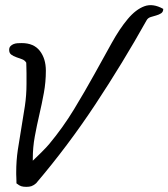

<svg xmlns="http://www.w3.org/2000/svg" viewBox="-20 -725 654 746"><path d="M43.9 -12.7Q43.9 -14.6 43.9 -21Q43.9 -27.3 43.5 -34.2Q43 -41 43 -47.4Q43 -53.7 43 -56.6Q43 -100.6 49.3 -143.1Q55.7 -185.5 63 -228Q70.3 -270.5 76.7 -313Q83 -355.5 83 -399.4Q83 -403.3 83 -415Q83 -426.8 83 -439.9Q83 -453.1 82.5 -464.8Q82 -476.6 82 -481.4Q76.2 -491.2 64.9 -495.1Q53.7 -499 43 -502.9Q32.2 -506.8 23.9 -512.7Q15.6 -518.6 15.6 -531.2Q15.6 -540 20.5 -545.4Q25.4 -550.8 32.7 -553.7Q40 -556.6 48.3 -557.1Q56.6 -557.6 64.5 -557.6Q111.3 -557.6 134.8 -527.3Q158.2 -497.1 158.2 -450.2Q158.2 -406.2 150.4 -363.8Q142.6 -321.3 132.8 -279.3Q123 -237.3 115.2 -194.8Q107.4 -152.3 107.4 -108.4V-100.6Q111.3 -104.5 120.6 -113.3Q129.9 -122.1 140.1 -132.3Q150.4 -142.6 159.2 -151.9Q168 -161.1 170.9 -165Q224.6 -229.5 267.6 -300.3Q310.5 -371.1 346.7 -436.5Q382.8 -502 414.1 -558.1Q445.3 -614.3 476.6 -651.4Q507.8 -688.5 541 -700.7Q574.2 -712.9 614.3 -690.4Q614.3 -678.7 606 -673.3Q597.7 -668 586.9 -665Q576.2 -662.1 565.4 -658.7Q554.7 -655.3 549.8 -646.5Q457 -480.5 350.1 -318.8Q243.2 -157.2 120.1 -12.7Q109.4 -3.9 101.6 -1.5Q93.8 1 82 1Q70.3 1 62.5 -1.5Q54.7 -3.9 43.9 -12.7Z"/></svg>

Font: La Belle Aurore
Style: Regular
Weight: 400
Version: Version 1.001 2001